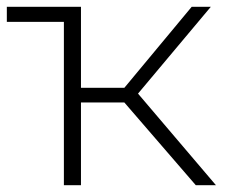

<svg xmlns="http://www.w3.org/2000/svg" viewBox="-21 -542 667 562"><path d="M-1 -478H166V0H216V-242H343L552 0H611L383 -268L596 -522H540L343 -285H216V-522H-1Z"/></svg>

Font: Montserrat Light
Style: Regular
Weight: 300
Designer: Julieta Ulanovsky
Foundry: Julieta Ulanovsky
Version: Version 7.200